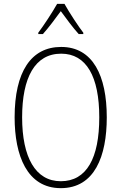

<svg xmlns="http://www.w3.org/2000/svg" viewBox="-20 -968 631 998"><path d="M315 -948H277C253 -905 207 -835 179 -798V-791H203C232 -823 269 -873 296 -910C324 -872 359 -824 389 -791H413V-798C390 -827 340 -903 315 -948ZM535 -358C535 -574 463 -724 298 -724C141 -724 56 -594 56 -358C56 -161 120 10 296 10C472 10 535 -156 535 -358ZM95 -358C95 -564 161 -689 298 -689C429 -689 496 -570 496 -358C496 -147 431 -26 296 -26C164 -26 95 -151 95 -358Z"/></svg>

Font: Noto Sans Gurmukhi Condensed ExtraLight
Style: Regular
Weight: 200
Width: 3
Designer: Jelle Bosma - Monotype Design Team
Foundry: Monotype Imaging Inc.
Version: Version 2.004